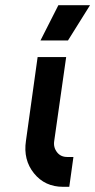

<svg xmlns="http://www.w3.org/2000/svg" viewBox="-20 -720 367 740"><path d="M125 -500 80 -177Q69 -104 111 -52Q153 0 223 0H247L263 -115H239Q214 -115 200 -133Q185 -152 189 -177L235 -500ZM136 -564H242L327 -700H205Z"/></svg>

Font: Unageo
Style: SemiBold-Italic
Weight: 600
Designer: Richard Sepsi
Foundry: Richard Sepsi
Version: Version 2.000